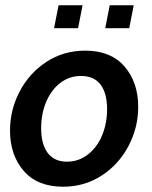

<svg xmlns="http://www.w3.org/2000/svg" viewBox="-20 -698 578 728"><path d="M18 -203Q18 -282 55 -352Q92 -422 157 -464Q222 -506 303 -506Q400 -506 452 -446Q504 -386 504 -293Q504 -214 467 -144Q430 -74 365 -32Q300 10 219 10Q122 10 70 -50Q18 -110 18 -203ZM386 -284Q386 -345 361 -377.5Q336 -410 287 -410Q243 -410 208.5 -383.5Q174 -357 155 -311.5Q136 -266 136 -212Q136 -151 161 -118Q186 -85 234 -85Q278 -85 313 -112Q348 -139 367 -184.5Q386 -230 386 -284ZM202 -678H293L276 -591H185ZM396 -678H487L470 -591H379Z"/></svg>

Font: Cabin SemiBold
Style: Italic
Weight: 600
Italic angle: -7°
Designer: Pablo Impallari
Foundry: Pablo Impallari. http://www.impallari.com Igino Marini. http://www.ikern.com
Version: Version 2.200